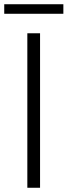

<svg xmlns="http://www.w3.org/2000/svg" viewBox="-23 -886 319 906"><path d="M106 0H166V-729H106ZM-3 -821H276V-866H-3Z"/></svg>

Font: Noto Sans CJK JP Light
Style: Regular
Weight: 300
Designer: Ryoko NISHIZUKA (kana & ideographs); Paul D. Hunt (Latin, Greek & Cyrillic); Wenlong ZHANG (bopomofo); Sandoll Communica
Foundry: Adobe Systems Incorporated
Version: Version 1.004;PS 1.004;hotconv 1.0.82;makeotf.lib2.5.63406